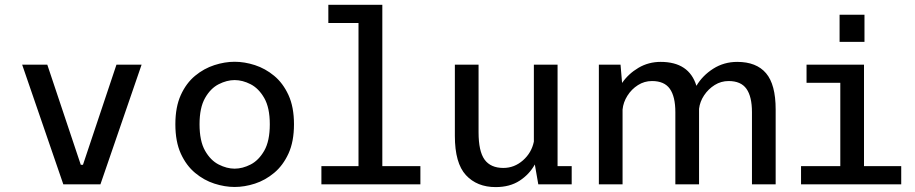

<svg xmlns="http://www.w3.org/2000/svg" viewBox="-20 -770 3822 802"><path d="M244.5 0 72.5 -500H177.5L317.5 -81.5H326.5L466.5 -500H571.5L399.5 0Z M960 11Q919 11 875.5 -3Q832 -17 795 -47.8Q758 -78.5 735.2 -128.5Q712.5 -178.5 712.5 -251Q712.5 -323 735.2 -373Q758 -423 795 -453.5Q832 -484 875.5 -498Q919 -512 960 -512Q1001.5 -512 1044.8 -498Q1088 -484 1125 -453.5Q1162 -423 1185 -373Q1208 -323 1208 -251Q1208 -178.5 1185 -128.5Q1162 -78.5 1125 -47.8Q1088 -17 1044.8 -3Q1001.5 11 960 11ZM960 -65.5Q993 -65.5 1026.8 -82.8Q1060.5 -100 1083.8 -140.5Q1107 -181 1107 -251Q1107 -320 1083.8 -360.5Q1060.5 -401 1026.8 -418.2Q993 -435.5 960 -435.5Q927.5 -435.5 893.5 -418.2Q859.5 -401 836.5 -360.5Q813.5 -320 813.5 -251Q813.5 -181 836.5 -140.5Q859.5 -100 893.5 -82.8Q927.5 -65.5 960 -65.5Z M1322.5 0V-76H1477.5V-674H1351.5V-750H1577V-76H1736V0Z M2050.5 11.5Q1972.5 11.5 1926.2 -38.5Q1880 -88.5 1880 -202.5V-500H1979V-217.5Q1979 -138 2004.2 -103.2Q2029.5 -68.5 2082.5 -68.5Q2128.5 -68.5 2164.5 -100.2Q2200.5 -132 2210 -178.5V-500H2309V-76H2368V0H2228.5L2214 -83Q2191.5 -42 2150.5 -15.2Q2109.5 11.5 2050.5 11.5Z M2481.5 0V-500H2572L2578.5 -423.5Q2605 -462 2647 -486.8Q2689 -511.5 2739.5 -511.5Q2858.5 -511.5 2889 -411.5Q2914.5 -454.5 2959.2 -483Q3004 -511.5 3059.5 -511.5Q3139.5 -511.5 3179.8 -464.2Q3220 -417 3220 -313V0H3121V-301.5Q3121 -366.5 3098 -399Q3075 -431.5 3023.5 -431.5Q2992 -431.5 2965.5 -415Q2939 -398.5 2921.2 -372Q2903.5 -345.5 2900 -315.5V0H2801V-301.5Q2801 -366.5 2778 -399Q2755 -431.5 2703.5 -431.5Q2671.5 -431.5 2644.8 -414.5Q2618 -397.5 2600.8 -370.2Q2583.5 -343 2580.5 -312.5V0Z M3487 -708.5H3591V-595H3487ZM3326 0V-76H3490V-424H3349V-500H3589V-76H3744.5V0Z"/></svg>

Font: Trispace
Style: Regular
Weight: 400
Designer: Tyler Finck
Foundry: Etcetera Type Company
Version: Version 1.210; ttfautohint (v1.8.3)